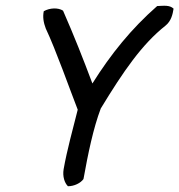

<svg xmlns="http://www.w3.org/2000/svg" viewBox="-20 -633 623 667"><path d="M132 -594C128 -574 131 -555 139 -534C174 -460 222 -324 250 -252C233 -184 213 -113 201 -45C197 -20 204 2 216 14C238 14 260 3 270 -11C286 -100 304 -187 330 -256C409 -386 473 -479 555 -544C575 -560 580 -584 583 -603C569 -616 550 -613 526 -612C436 -533 365 -445 301 -343C268 -431 238 -507 199 -596C182 -607 153 -606 132 -594Z"/></svg>

Font: Snowfall
Style: Obl
Weight: 400
Designer: Jasper
Foundry: Cannot Into Space Fonts
Version: Version 0.9